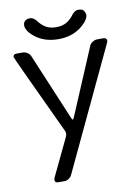

<svg xmlns="http://www.w3.org/2000/svg" viewBox="-83 -675 598 834"><g transform="rotate(-10 216.5 -258.5)"><path d="M215 -509Q137 -509 91 -562Q78 -579 78 -593Q78 -616 103 -620H108Q122 -620 135 -605Q150 -584 168.5 -573Q187 -562 215 -562Q242 -562 260.5 -573Q279 -584 294 -605Q307 -620 321 -620Q324 -620 334 -618.5Q344 -617 350 -601L352 -593Q352 -579 338 -562Q292 -509 215 -509ZM132 103Q143 103 152.5 96.5Q162 90 166 81L420 -458Q422 -463 422 -466Q422 -479 406 -479H380Q370 -479 360 -473Q350 -467 346 -458L225 -172Q218 -154 215 -154Q213 -154 208 -165L85 -458Q81 -467 71 -473Q61 -479 51 -479H25Q9 -479 9 -466Q9 -462 169 -121Q176 -108 176 -100Q176 -91 169 -78L93 81Q91 86 91 91Q91 103 106 103Z"/></g></svg>

Font: Gardens CM
Style: Regular
Weight: 400
Designer: Created by: Aleksander Shevchuk, 2010. Modifed by: Daren Olsen, 2020.
Foundry: High-Logic / FontCreator v.13.0.0 build 2663 (64-bit)
Version: Version 3.003 Ukrainian, initial release